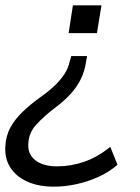

<svg xmlns="http://www.w3.org/2000/svg" viewBox="-45 -510 526 719"><path d="M156 189Q99 189 57 170Q15 151 -6.5 117Q-28 83 -25 38Q-23 -2 -5.5 -33.5Q12 -65 40.5 -92Q69 -119 102 -143Q139 -169 161.5 -191Q184 -213 197.5 -234.5Q211 -256 216 -280L222 -300H281L277 -277Q272 -244 258.5 -215.5Q245 -187 221 -160Q197 -133 158 -104Q118 -73 90.5 -43Q63 -13 61 28Q59 55 72 74Q85 93 110 103Q135 113 168 113Q221 113 271 95.5Q321 78 368 40L395 107Q364 134 324.5 152Q285 170 242 179.5Q199 189 156 189ZM212 -386 228 -490H335L318 -386Z"/></svg>

Font: Nunito Sans 10pt
Style: Italic
Weight: 400
Italic angle: -9°
Designer: Vernon Adams
Foundry: Vernon Adams
Version: Version 3.101;gftools[0.9.27]